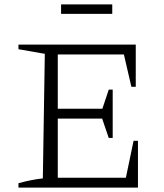

<svg xmlns="http://www.w3.org/2000/svg" viewBox="-20 -854 747 874"><path d="M588 -213H608V0H64V-20Q93 -28 120.5 -33.5Q148 -39 175 -42L184 -609L64 -630V-651H598V-459H578L544 -606H217L243 -632V-359H446L475 -446H493V-226H475L445 -314H243V-20L217 -45H553ZM258 -791V-834H491V-791Z"/></svg>

Font: Piazzolla Thin ExtraLight
Style: Regular
Weight: 250
Version: Version 2.005